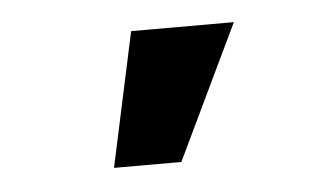

<svg xmlns="http://www.w3.org/2000/svg" viewBox="-28 -818 396 240"><g transform="rotate(-5 169.5 -698.0)"><path d="M143.1 -781.7H272L191.4 -613.3H106.9Z"/></g></svg>

Font: MAUL Condensed Bold
Style: Condensed Bold
Weight: 700
Designer: MAUL
Version: Version 1.0; 2020; ttfautohint (v1.8.3)